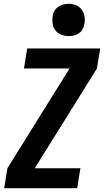

<svg xmlns="http://www.w3.org/2000/svg" viewBox="-20 -990 547 1010"><path d="M2 0 19 -105 346 -630H106L123 -735H507L490 -630L163 -105H403L386 0ZM341 -800Q321 -800 302 -807.5Q283 -815 271.5 -830Q260 -845 257 -865Q254 -885 257 -905Q259 -920 266.5 -933Q274 -946 286.5 -954.5Q299 -963 313 -966.5Q327 -970 341 -970Q361 -970 379.5 -962.5Q398 -955 409.5 -940Q421 -925 424.5 -905Q428 -885 424 -865Q422 -850 415 -837Q408 -824 395.5 -815.5Q383 -807 369 -803.5Q355 -800 341 -800Z"/></svg>

Font: Iosevka Extrabold Oblique
Style: Regular
Weight: 800
Italic angle: -9°
Monospace: yes
Designer: Belleve Invis
Foundry: Belleve Invis
Version: Version 32.5.0; ttfautohint (v1.8.4)